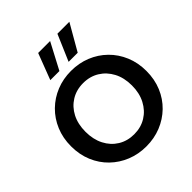

<svg xmlns="http://www.w3.org/2000/svg" viewBox="-251 -1112 1284 1284"><g transform="rotate(-45 391.0 -470.0)"><path d="M434 -947 336 -761H250L321 -947ZM616 -947 509 -761H423L503 -947ZM391 7Q317 7 252.5 -19Q188 -45 139 -92.5Q90 -140 62.5 -205.5Q35 -271 35 -350Q35 -428 62.5 -493.5Q90 -559 139 -607Q188 -655 252.5 -681Q317 -707 391 -707Q466 -707 530.5 -681Q595 -655 644 -607Q693 -559 720.5 -493.5Q748 -428 748 -350Q748 -271 720.5 -205.5Q693 -140 644 -92.5Q595 -45 530.5 -19Q466 7 391 7ZM391 -108Q455 -108 504.5 -138.5Q554 -169 582.5 -223.5Q611 -278 611 -350Q611 -423 582.5 -477Q554 -531 504.5 -561.5Q455 -592 391 -592Q327 -592 277.5 -561.5Q228 -531 200 -477Q172 -423 172 -350Q172 -278 200 -223.5Q228 -169 277.5 -138.5Q327 -108 391 -108Z"/></g></svg>

Font: Albert Sans
Style: Bold
Weight: 700
Designer: Andreas Rasmussen
Foundry: a.Foundry
Version: Version 1.025